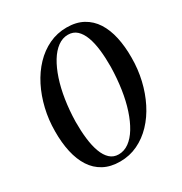

<svg xmlns="http://www.w3.org/2000/svg" viewBox="-176 -883 971 1024"><g transform="rotate(-30 309.0 -371.0)"><path d="M270.5 10Q212 10 169.8 -12.8Q127.5 -35.5 100.8 -77Q74 -118.5 61.2 -176Q48.5 -233.5 49 -302.5Q49 -373.5 64.8 -439.8Q80.5 -506 109.2 -562.8Q138 -619.5 178.5 -662Q219 -704.5 269.5 -728.5Q320 -752.5 378.5 -752.5Q437 -752.5 479 -729.5Q521 -706.5 547.8 -664.8Q574.5 -623 587 -565.8Q599.5 -508.5 599 -440Q599 -369.5 583.5 -303.2Q568 -237 539.2 -180Q510.5 -123 470 -80.5Q429.5 -38 379.2 -14Q329 10 270.5 10ZM282.5 -27Q316.5 -27 346 -48.2Q375.5 -69.5 399.2 -108.5Q423 -147.5 440.5 -200.8Q458 -254 467.5 -318Q477 -382 478.5 -452.5Q479 -508.5 473.5 -556.2Q468 -604 454.8 -639.8Q441.5 -675.5 419.8 -695.5Q398 -715.5 365.5 -715.5Q332 -715.5 302.5 -694Q273 -672.5 249.2 -633.5Q225.5 -594.5 208 -541.8Q190.5 -489 180.8 -426Q171 -363 169.5 -293.5Q169 -237 174.8 -188.5Q180.5 -140 193.8 -103.8Q207 -67.5 229 -47.2Q251 -27 282.5 -27Z"/></g></svg>

Font: Merriweather 96pt Medium
Style: Italic
Weight: 500
Italic angle: -7.8°
Version: Version 2.101